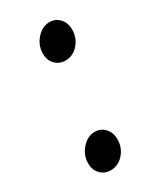

<svg xmlns="http://www.w3.org/2000/svg" viewBox="-134 -529 493 589"><g transform="rotate(-30 112.0 -234.0)"><path d="M80 10Q59 10 44.5 -4.5Q30 -19 30 -43Q30 -72 50 -94.5Q70 -117 96 -117Q117 -117 131 -101.5Q145 -86 145 -63Q145 -33 126 -11.5Q107 10 80 10ZM128 -351Q107 -351 92.5 -365.5Q78 -380 78 -404Q78 -433 98 -455.5Q118 -478 144 -478Q165 -478 179 -462.5Q193 -447 193 -424Q193 -394 174 -372.5Q155 -351 128 -351Z"/></g></svg>

Font: Overlock
Style: Italic
Weight: 400
Designer: Dario Muhafara
Foundry: Dario Manuel Muhafara
Version: Version 1.002